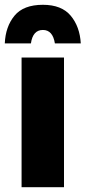

<svg xmlns="http://www.w3.org/2000/svg" viewBox="-22 -781 357 801"><path d="M315 -600H207Q198 -656 157 -656Q115 -656 107 -600H-2Q1 -670 38.5 -715.5Q76 -761 157 -761Q235 -761 273 -715.5Q311 -670 315 -600ZM245 0H68V-541H245Z"/></svg>

Font: Argentum Novus
Style: Bold
Weight: 700
Designer: Julieta Ulanovsky (font) & Cristiano Sobral (main changes)
Foundry: Julieta Ulanovsky (font) & Cristiano Sobral (main changes)
Version: Version 3.00;November 27, 2020;FontCreator 13.0.0.2655 64-bi